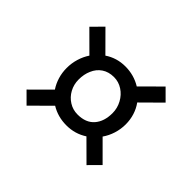

<svg xmlns="http://www.w3.org/2000/svg" viewBox="-125 -880 1004 1004"><g transform="rotate(45 377.5 -377.5)"><path d="M201.2 -249Q183.6 -275.4 174.1 -306.9Q164.6 -338.4 164.6 -372.6Q164.6 -408.2 174.6 -441.4Q184.6 -474.6 203.1 -502.4L96.2 -608.9L155.3 -668.9L262.2 -561.5Q313 -595.7 376 -595.7Q439.9 -595.7 492.2 -563.5L599.1 -669.9L658.7 -610.4L553.2 -505.9Q572.3 -479.5 582 -448.2Q591.8 -417 591.8 -382.3Q591.8 -347.2 581.3 -313.5Q570.8 -279.8 551.3 -252L656.7 -146.5L597.2 -86.9L490.7 -192.9Q439.5 -159.2 376 -159.2Q312.5 -159.2 261.7 -190.4L155.8 -85L96.2 -144.5ZM437.5 -495.1Q408.2 -514.2 373.5 -514.2Q334.5 -514.2 306.6 -495.4Q278.8 -476.6 265.1 -443.8Q251.5 -413.1 251.5 -374.5Q251.5 -337.9 268.1 -307.4Q284.7 -276.9 313.5 -258.8Q341.8 -240.7 377 -240.7Q438 -240.7 469.7 -277.1Q501.5 -313.5 501.5 -375Q501.5 -411.6 484.1 -443.8Q466.8 -476.1 437.5 -495.1Z"/></g></svg>

Font: Merriweather
Style: Regular
Weight: 400
Designer: Eben Sorkin
Foundry: Eben Sorkin
Version: Version 1.584; ttfautohint (v1.8.1)